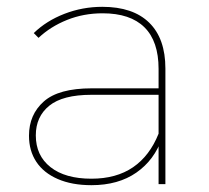

<svg xmlns="http://www.w3.org/2000/svg" viewBox="-20 -540 614 563"><path d="M445 -123V-140V-338Q445 -419 403.5 -460Q362 -501 281 -501Q225 -501 176.5 -481.5Q128 -462 93 -429L79 -443Q116 -479 169 -499.5Q222 -520 280 -520Q370 -520 417.5 -473.5Q465 -427 465 -339V0H445ZM65 -142Q65 -204 108.5 -242.5Q152 -281 249 -281H456V-262H248Q164 -262 124.5 -230Q85 -198 85 -143Q85 -84 128 -50Q171 -16 248 -16Q321 -16 370 -49.5Q419 -83 445 -148L455 -135Q433 -71 380 -34Q327 3 248 3Q191 3 149.5 -15Q108 -33 86.5 -65.5Q65 -98 65 -142Z"/></svg>

Font: iiserrat Thin
Style: Regular
Weight: 100
Designer: Akira Ohta
Foundry: Akira Ohta
Version: Version 1.200;Glyphs 3.3.1 (3343)